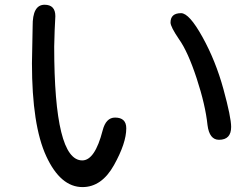

<svg xmlns="http://www.w3.org/2000/svg" viewBox="-20 -760 1040 801"><path d="M460 -269.5Q506.8 -269.5 506.8 -224.6Q506.8 -163.1 455.6 -71.3Q404.3 20.5 324.2 20.5Q232.4 20.5 172.9 -108.4Q113.3 -237.3 113.3 -496.1L116.2 -650.4Q115.2 -740.2 166 -740.2Q210.9 -740.2 210.9 -692.4L208 -632.8L206.1 -565.4Q206.1 -328.1 235.4 -209.5Q264.6 -90.8 323.2 -90.8Q376 -90.8 408.2 -215.8Q421.9 -269.5 460 -269.5ZM735.4 -705.1Q769.5 -705.1 824.7 -605.5Q879.9 -505.9 912.1 -388.2Q944.3 -270.5 944.3 -230.5Q944.3 -176.8 893.6 -176.8Q853.5 -176.8 845.7 -238.3Q836.9 -322.3 800.3 -433.6Q763.7 -544.9 726.6 -596.7Q691.4 -648.4 691.4 -666Q691.4 -705.1 735.4 -705.1Z"/></svg>

Font: MotoyaLMaru
Style: W3 mono
Weight: 400
Version: Version 1.01